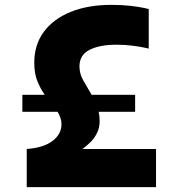

<svg xmlns="http://www.w3.org/2000/svg" viewBox="-20 -770 752 790"><path d="M90 0V-157Q159 -162 196 -190Q233 -218 233 -259Q233 -273 228.5 -285.5Q224 -298 217 -310H72V-380H164Q147 -404 134 -435.5Q121 -467 121 -512Q121 -585 159.5 -638Q198 -691 269.5 -720.5Q341 -750 439 -750Q482 -750 516.5 -746Q551 -742 571.5 -737.5Q592 -733 592 -733V-570Q592 -570 574 -574Q556 -578 525.5 -582Q495 -586 459 -586Q390 -586 348.5 -565Q307 -544 307 -497Q307 -465 323.5 -437.5Q340 -410 357 -380H536V-310H386Q390 -292 390 -273Q390 -245 379.5 -223.5Q369 -202 354.5 -187.5Q340 -173 329.5 -165Q319 -157 319 -157H622V0Z"/></svg>

Font: Be Vietnam Pro Black
Style: Regular
Weight: 900
Designer: Lam Bao, Tony Le, Vietanh Nguyen
Foundry: Yellow Type Foundry
Version: Version 1.002; ttfautohint (v1.8.3)